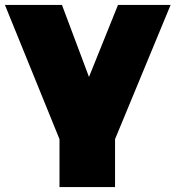

<svg xmlns="http://www.w3.org/2000/svg" viewBox="-23 -567 714 781"><path d="M219 -1 -3 -547H229L339 -254L457 -547H671L445 -1V194H219Z"/></svg>

Font: Montserrat-Alt1 Black
Style: Regular
Weight: 900
Designer: Differentunic
Foundry: Differentunic
Version: Version 7.222